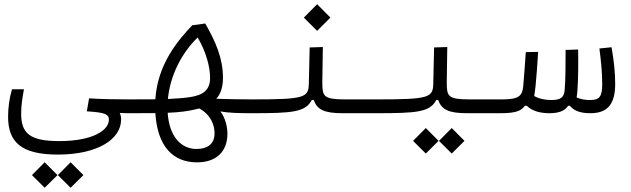

<svg xmlns="http://www.w3.org/2000/svg" viewBox="-20 -531 2970 904"><path d="M252.4 196.8C438.5 196.8 550.3 125.5 550.3 31.2C550.3 20 547.9 9.8 543.9 1C555.2 1.5 567.4 2 580.1 2C616.7 2 633.3 -8.3 633.3 -33.7C633.3 -54.7 621.1 -63 585.9 -63C535.6 -63 459 -64 399.4 -67.9L388.7 -6.8C476.1 -1.5 492.7 7.3 492.7 32.7C492.7 82 418 133.3 259.3 133.3C119.6 133.3 79.6 96.7 79.6 2.9C79.6 -35.6 85.4 -70.3 92.8 -110.8H36.6C23.9 -68.4 18.1 -23.4 18.1 18.1C18.1 135.7 76.7 196.8 252.4 196.8ZM190.4 353 250.5 293.5 190.4 232.9 130.4 293.5ZM312.5 353 372.6 293.5 312.5 232.9 252.4 293.5Z M907.7 233.4C998 233.4 1050.8 183.1 1050.8 98.6C1050.8 68.8 1042 24.4 1017.6 -6.3C1058.6 1 1106.9 2 1166 2C1205.1 2 1217.3 -2.9 1217.3 -34.2C1217.3 -59.6 1204.1 -63 1171.9 -63C1111.8 -63 1055.2 -64 998.5 -65.9C1020.5 -90.8 1029.8 -123.5 1029.8 -164.6C1029.8 -255.9 995.6 -334.5 946.3 -420.4L885.3 -412.1C818.4 -342.3 721.7 -228 711.4 -63.5C676.3 -63 634.8 -63 585.9 -63C565.4 -63 553.7 -58.6 553.7 -33.7C553.7 -5.9 560.1 2 580.1 2C589.8 2 599.1 2 608.4 2C647.5 2 681.2 2 711.4 1.5C721.2 157.7 793.9 233.4 907.7 233.4ZM770.5 -64.9C781.2 -176.3 835.4 -281.7 910.6 -354.5C950.7 -287.1 969.2 -214.8 969.2 -164.6C969.2 -107.9 937.5 -83 874.5 -73.7C845.2 -69.3 812.5 -66.9 770.5 -64.9ZM918 -20.5C972.2 8.8 990.2 57.1 990.2 96.7C990.2 143.6 960.9 170.4 904.8 170.4C834.5 170.4 776.9 113.8 769.5 0C823.7 -2 867.7 -7.3 912.6 -19C914.6 -19.5 916 -20 918 -20.5Z M1166 2C1355.5 2 1418.5 -2.4 1448.2 -60.5H1457C1473.1 -15.1 1505.4 2 1593.3 2H1752C1775.4 2 1791 -4.9 1791 -33.2C1791 -55.2 1782.7 -63 1757.8 -63H1604.5C1502.4 -63 1497.6 -78.1 1497.6 -142.6L1500 -309.6L1438 -307.6L1434.1 -137.7C1432.6 -71.8 1416 -63 1171.9 -63ZM1473.1 -385.7 1535.6 -448.2 1473.1 -511.2 1410.6 -448.2Z M1752 2C1941.4 2 2004.4 -2.4 2034.2 -60.5H2043C2059.1 -15.1 2091.3 2 2179.2 2H2337.9C2361.3 2 2377 -4.9 2377 -33.2C2377 -55.2 2368.7 -63 2343.8 -63H2190.4C2088.4 -63 2083.5 -78.1 2083.5 -142.6L2085.9 -309.6L2023.9 -307.6L2020 -137.7C2018.6 -71.8 2002 -63 1757.8 -63ZM1984.9 191.9 2044.9 132.3 1984.9 71.8 1924.8 132.3ZM2106.9 191.9 2167 132.3 2106.9 71.8 2046.9 132.3Z M2338.9 2C2414.6 2 2436.5 -12.2 2451.2 -32.7H2460.4C2486.8 -7.3 2524.9 2 2566.9 2C2605 2 2637.7 -5.9 2654.8 -32.7H2663.1C2684.6 -7.3 2716.3 2 2759.8 2C2838.4 2 2876.5 -38.1 2876.5 -136.2C2876.5 -187 2871.1 -241.2 2859.4 -308.6L2802.2 -302.7C2810.5 -238.8 2815.4 -187.5 2815.4 -134.8C2815.4 -75.2 2802.2 -60.1 2758.3 -60.1C2734.9 -60.1 2713.9 -63.5 2694.8 -72.3C2696.8 -83.5 2698.2 -95.2 2698.7 -105.5C2702.6 -157.7 2703.1 -232.9 2702.1 -297.9L2643.1 -295.9C2643.1 -228 2642.6 -152.8 2638.7 -107.9C2635.7 -71.8 2620.1 -60.1 2575.2 -60.1C2548.8 -60.1 2518.1 -65.4 2495.1 -79.1C2497.6 -92.3 2499.5 -107.9 2501.5 -125C2506.8 -179.7 2510.3 -229 2513.7 -286.6L2455.6 -285.6C2451.7 -225.6 2448.2 -180.7 2443.4 -124C2439 -79.1 2422.4 -63 2343.8 -63Z"/></svg>

Font: Cascadia Code Light
Style: Regular
Weight: 300
Monospace: yes
Designer: Aaron Bell
Foundry: Saja Typeworks
Version: Version 2404.023